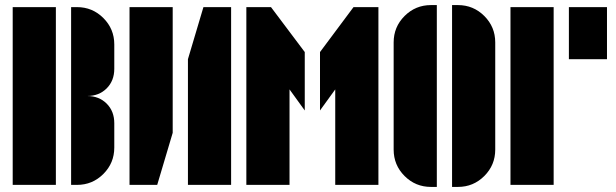

<svg xmlns="http://www.w3.org/2000/svg" viewBox="-20 -728 2425 756"><path d="M283 -700Q344 -700 387 -657Q430 -614 430 -553V-457Q430 -410 400 -380Q370 -350 323 -350Q370 -350 400 -320Q430 -290 430 -243V-147Q430 -86 387 -43Q344 0 283 0H260V-700ZM30 0V-700H200V0Z M490 0V-700H660V-205L599 0ZM720 -495 781 -700H890V0H720Z M950 -700H1047L1180 -523V-293L1120 -376V0H950ZM1240 -523 1372 -700H1470V0H1300V-376L1240 -293Z M1783 -708Q1844 -708 1887 -665Q1930 -622 1930 -561V-139Q1930 -78 1887 -35Q1844 8 1783 8H1760V-708ZM1530 -561Q1530 -622 1573 -665Q1616 -708 1677 -708H1700V8H1677Q1616 8 1573 -35Q1530 -78 1530 -139Z M1990 0V-700H2160V0ZM2370 -700V-495H2220V-700Z"/></svg>

Font: Promplate
Style: Bold
Weight: 400
Designer: Evgeny Tarasenko
Foundry: Evgeny Tarasenko
Version: Version 1.000